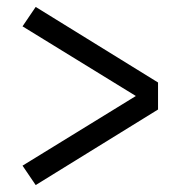

<svg xmlns="http://www.w3.org/2000/svg" viewBox="-20 -617 540 554"><path d="M83 -83 45 -139 372 -340 45 -541 83 -597 436 -379V-301Z"/></svg>

Font: Huly
Style: Regular
Weight: 400
Designer: Belleve Invis
Foundry: Belleve Invis
Version: Version 33.2.5; ttfautohint (v1.8.4)